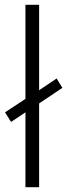

<svg xmlns="http://www.w3.org/2000/svg" viewBox="-20 -780 280 800"><path d="M86 0V-312L26 -272L1 -312L86 -368V-760H143V-404L216 -453L240 -414L143 -349V0Z"/></svg>

Font: Noto Sans Hebrew Light
Style: Regular
Weight: 300
Designer: Monotype Design Team
Foundry: Monotype Imaging Inc.
Version: Version 2.003